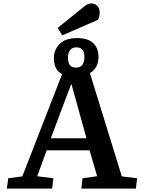

<svg xmlns="http://www.w3.org/2000/svg" viewBox="-20 -1099 821 1119"><path d="M343 -893 316 -936 463 -1055Q477 -1067 488.5 -1073Q500 -1079 513 -1079Q533 -1079 547 -1065Q561 -1051 561 -1026Q561 -1005 552 -984ZM20 0 28 -60 110 -71 342 -667Q317 -680 305.5 -703.5Q294 -727 294 -760Q294 -808 327 -842.5Q360 -877 430 -877Q493 -877 523.5 -847.5Q554 -818 554 -768Q554 -702 504 -673L690 -71L779 -60L772 0H454L461 -60L546 -72L502 -223H252L197 -72L291 -60L284 0ZM423 -705Q449 -705 460.5 -722Q472 -739 472 -766Q472 -793 461 -808Q450 -823 425 -823Q400 -823 388 -806Q376 -789 376 -763Q376 -737 386 -721Q396 -705 423 -705ZM276 -293H484L397 -607H394Z"/></svg>

Font: Literata 7pt SemiBold
Style: Italic
Weight: 600
Italic angle: -2°
Designer: Latin by Veronika Burian and Jose Scaglione. Greek by Irene Vlachou. Cyrillic by Vera Evstafieva
Foundry: TypeTogether
Version: Version 3.002